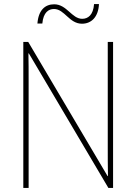

<svg xmlns="http://www.w3.org/2000/svg" viewBox="-20 -919 667 939"><path d="M163 -804H187C192 -859 218 -875 244 -875C296 -875 318 -803 381 -803C426 -803 461 -835 464 -899H440C436 -845 410 -827 382 -827C331 -827 307 -898 245 -898C200 -898 168 -869 163 -804ZM533 0V-714H507V-200C507 -160 507 -107 508 -58H506L118 -714H94V0H120V-519C120 -573 120 -612 119 -658H121L510 0Z"/></svg>

Font: Noto Sans Georgian SemiCondensed Thin
Style: Regular
Weight: 100
Width: 4
Designer: Monotype Design Team, Akaki Razmadze
Foundry: Google LLC
Version: Version 2.005